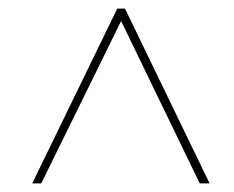

<svg xmlns="http://www.w3.org/2000/svg" viewBox="-20 -730 545 447"><path d="M55 -303 253 -710H271L468 -303H445L262 -681L76 -303Z"/></svg>

Font: Raleway-v4020 Thin
Style: Italic
Weight: 250
Italic angle: -12°
Designer: Matt McInerney, Pablo Impallari, Rodrigo Fuenzalida
Foundry: Matt McInerney, Pablo Impallari, Rodrigo Fuenzalida
Version: Version 4.020;PS 004.020;hotconv 1.0.88;makeotf.lib2.5.64775